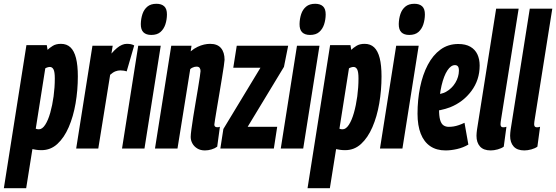

<svg xmlns="http://www.w3.org/2000/svg" viewBox="-69 -786 2942 1016"><path d="M-48.6 210 70.8 -547H178.6L182.7 -522.3Q192.8 -532.4 210 -543.2Q227.1 -554 253.6 -554Q284.1 -554 303.8 -535.5Q323.4 -517 333.2 -478.7Q342.9 -440.4 342.9 -381.7Q342.9 -308.5 330.9 -238.8Q318.9 -169.1 294.7 -113.2Q270.5 -57.3 234.7 -24.4Q198.8 8.6 150.8 8.6Q134.2 8.6 122.8 6.7Q111.4 4.9 102.5 3L69.5 210ZM136.9 -101.8Q154.7 -101.8 170.2 -125.7Q185.7 -149.6 196.9 -189.2Q208.1 -228.8 214.6 -276.3Q221 -323.8 221 -371Q221 -405.5 214.2 -418.6Q207.4 -431.7 194.9 -431.7Q188.9 -431.7 182.1 -429.5Q175.3 -427.4 170.6 -424.3L120.2 -104.9Q124 -103 128.6 -102.4Q133.2 -101.8 136.9 -101.8Z M527.4 -544 520.7 -502.6Q536.2 -520.5 549.9 -531.8Q563.5 -543 576.4 -548.5Q589.3 -554 601.5 -554Q612.5 -554 621.7 -552.5Q630.8 -551 641.2 -545.6L601.3 -408.2Q593 -411.2 583.5 -412.3Q573.9 -413.5 567.7 -413.5Q554.7 -413.5 541.8 -408.5Q528.8 -403.5 513.9 -390.2L451.1 0H334.1L420.2 -544Z M576.7 0 662.5 -544H781.6L695.5 0ZM758.9 -766Q785.6 -766 800.2 -752.4Q814.7 -738.8 814.4 -709Q814.1 -681.6 806 -656.8Q797.8 -632.1 780.1 -616.6Q762.4 -601.1 731.6 -601.1Q704.5 -601.1 690.1 -615Q675.8 -629 676.1 -658.8Q676.7 -686.9 684.7 -711.3Q692.7 -735.7 710.8 -750.9Q728.8 -766 758.9 -766Z M837.2 -544H944.4L940 -514.3Q958.7 -529.7 976.3 -538Q993.8 -546.3 1010.6 -550.2Q1027.4 -554 1042.9 -554Q1081.5 -554 1100.4 -531.6Q1119.3 -509.1 1119.3 -469.6Q1119.3 -462.9 1115.4 -436.4Q1111.4 -409.8 1105.3 -372.1Q1099.2 -334.4 1092.3 -293.5Q1085.3 -252.5 1079.2 -215.9Q1073.1 -179.2 1069.2 -155Q1065.2 -130.7 1065.2 -126.9Q1065.2 -119.4 1069.2 -116.1Q1073.1 -112.7 1080.8 -112.7Q1083.7 -112.7 1087.1 -113Q1090.5 -113.3 1094.6 -115.2L1080.4 -9.9Q1068.3 -0.7 1050.5 4.6Q1032.7 10 1015.6 10Q991.6 10 974.7 -0.5Q957.8 -10.9 949 -27.1Q940.1 -43.3 940.1 -61.6Q940.1 -73.4 943.9 -101.8Q947.7 -130.2 953.5 -167.4Q959.2 -204.5 966.2 -244.2Q973.1 -284 978.9 -319.4Q984.6 -354.9 988.4 -379.4Q992.2 -403.9 992.2 -409.9Q992.2 -420.3 987.5 -426.8Q982.7 -433.4 970.5 -433.4Q965.7 -433.4 959.9 -432Q954.1 -430.6 948.5 -427.7Q942.8 -424.9 937.7 -420.4L870.2 0H751.1Z M1097 0 1113 -103.4 1309.3 -427.7H1165.4L1183.8 -544H1455.9L1433.6 -432.2L1241.5 -114.9H1397.8L1380.1 0Z M1416.7 0 1502.5 -544H1621.6L1535.5 0ZM1598.9 -766Q1625.6 -766 1640.2 -752.4Q1654.7 -738.8 1654.4 -709Q1654.1 -681.6 1646 -656.8Q1637.8 -632.1 1620.1 -616.6Q1602.4 -601.1 1571.6 -601.1Q1544.5 -601.1 1530.1 -615Q1515.8 -629 1516.1 -658.8Q1516.7 -686.9 1524.7 -711.3Q1532.7 -735.7 1550.8 -750.9Q1568.8 -766 1598.9 -766Z M1558.4 210 1677.8 -547H1785.6L1789.7 -522.3Q1799.8 -532.4 1817 -543.2Q1834.1 -554 1860.6 -554Q1891.1 -554 1910.8 -535.5Q1930.4 -517 1940.2 -478.7Q1949.9 -440.4 1949.9 -381.7Q1949.9 -308.5 1937.9 -238.8Q1925.9 -169.1 1901.7 -113.2Q1877.5 -57.3 1841.7 -24.4Q1805.8 8.6 1757.8 8.6Q1741.2 8.6 1729.8 6.7Q1718.4 4.9 1709.5 3L1676.5 210ZM1743.9 -101.8Q1761.7 -101.8 1777.2 -125.7Q1792.7 -149.6 1803.9 -189.2Q1815.1 -228.8 1821.6 -276.3Q1828 -323.8 1828 -371Q1828 -405.5 1821.2 -418.6Q1814.4 -431.7 1801.9 -431.7Q1795.9 -431.7 1789.1 -429.5Q1782.3 -427.4 1777.6 -424.3L1727.2 -104.9Q1731 -103 1735.6 -102.4Q1740.2 -101.8 1743.9 -101.8Z M1941.7 0 2027.5 -544H2146.6L2060.5 0ZM2123.9 -766Q2150.6 -766 2165.2 -752.4Q2179.7 -738.8 2179.4 -709Q2179.1 -681.6 2171 -656.8Q2162.8 -632.1 2145.1 -616.6Q2127.4 -601.1 2096.6 -601.1Q2069.5 -601.1 2055.1 -615Q2040.8 -629 2041.1 -658.8Q2041.7 -686.9 2049.7 -711.3Q2057.7 -735.7 2075.8 -750.9Q2093.8 -766 2123.9 -766Z M2230.6 -284.8Q2244.6 -285.2 2261.5 -289.2Q2278.4 -293.2 2290.4 -299.6Q2322.2 -317.4 2340.6 -348.1Q2359 -378.8 2359.4 -411.6Q2359.4 -428.6 2353.9 -435Q2348.4 -441.4 2338.8 -441.4Q2317.4 -441.8 2298.6 -413.5Q2279.8 -385.2 2267.5 -333.1Q2255.2 -281 2254.4 -210.2Q2254 -172.6 2259.9 -151.8Q2265.8 -131 2277.6 -122.9Q2289.4 -114.8 2305.4 -114.8Q2317.8 -114.8 2330.9 -116.8Q2344 -118.8 2358.6 -123.8Q2373.2 -128.8 2389 -136.2L2409.4 -21Q2382.2 -4.8 2349.7 2.6Q2317.2 10 2288.8 10Q2240.6 10 2207.5 -12.6Q2174.4 -35.2 2157.4 -78.6Q2140.4 -122 2140.4 -184.2Q2140.4 -258 2154 -324.6Q2167.6 -391.2 2194.7 -442.8Q2221.8 -494.4 2262.1 -523.8Q2302.4 -553.2 2356 -553.2Q2395 -553.2 2420.1 -538.6Q2445.2 -524 2457.2 -498.4Q2469.2 -472.8 2469.2 -439.2Q2469.2 -363 2425.4 -304.3Q2381.6 -245.6 2312.6 -218.2Q2288.4 -209 2261.8 -203.5Q2235.2 -198 2207.8 -197.6Z M2556.4 -740H2675.5L2583.1 -157.9Q2581.5 -148.7 2580.6 -141.6Q2579.6 -134.5 2579.6 -129.3Q2579.6 -124 2581.1 -120Q2582.5 -116 2585.9 -114.2Q2589.3 -112.4 2594.4 -112.4Q2597.6 -112.4 2601.9 -112.9Q2606.2 -113.3 2610.9 -115.2L2596.7 -9.9Q2584.6 -1 2564.9 4.5Q2545.1 10 2527.7 10Q2489.6 10 2471 -10.9Q2452.4 -31.7 2452.4 -67.5Q2452.4 -74.6 2453.2 -83.1Q2454.1 -91.5 2455.1 -99.6Z M2734.4 -740H2853.5L2761.1 -157.9Q2759.5 -148.7 2758.6 -141.6Q2757.6 -134.5 2757.6 -129.3Q2757.6 -124 2759.1 -120Q2760.5 -116 2763.9 -114.2Q2767.3 -112.4 2772.4 -112.4Q2775.6 -112.4 2779.9 -112.9Q2784.2 -113.3 2788.9 -115.2L2774.7 -9.9Q2762.6 -1 2742.9 4.5Q2723.1 10 2705.7 10Q2667.6 10 2649 -10.9Q2630.4 -31.7 2630.4 -67.5Q2630.4 -74.6 2631.2 -83.1Q2632.1 -91.5 2633.1 -99.6Z"/></svg>

Font: Georama
Style: Italic
Weight: 400
Width: 2
Italic angle: -9°
Designer: Jean-Baptiste Levee
Foundry: Production Type
Version: Version 1.000